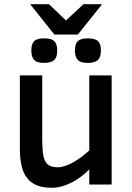

<svg xmlns="http://www.w3.org/2000/svg" viewBox="-20 -866 621 901"><path d="M398.9 0V-70.8Q381.8 -53.7 361.6 -38.1Q341.3 -22.5 318.6 -10.7Q295.9 1 271.7 8.1Q247.6 15.1 223.1 15.1Q180.2 15.1 151.4 2.9Q122.6 -9.3 105.2 -33Q87.9 -56.6 80.6 -91.1Q73.2 -125.5 73.2 -169.9V-512.2H178.2V-220.2Q178.2 -181.6 180.7 -155Q183.1 -128.4 190.9 -112.1Q198.7 -95.7 213.4 -88.4Q228 -81.1 252 -81.1Q268.1 -81.1 286.4 -87.4Q304.7 -93.8 324 -104.5Q343.3 -115.2 362.3 -129.6Q381.3 -144 398.9 -160.2V-512.2H503.9V0ZM453.6 -628.9Q453.6 -596.7 438.7 -583.7Q423.8 -570.8 391.6 -570.8Q356.4 -570.8 344 -585.9Q331.5 -601.1 331.5 -628.9Q331.5 -659.2 345 -672.6Q358.4 -686 391.6 -686Q426.3 -686 439.9 -672.9Q453.6 -659.7 453.6 -628.9ZM248.5 -628.9Q248.5 -596.7 233.9 -583.7Q219.2 -570.8 186.5 -570.8Q151.4 -570.8 139.2 -585.9Q127 -601.1 127 -628.9Q127 -659.2 140.1 -672.6Q153.3 -686 186.5 -686Q221.2 -686 234.9 -672.9Q248.5 -659.7 248.5 -628.9ZM210 -846.2 289.6 -770 371.6 -846.2H459L345.7 -704.1H234.9L121.6 -846.2Z"/></svg>

Font: Lorenzo Sans Medium
Style: Regular
Weight: 500
Foundry: Intel Corporation
Version: Version 1.00; ttfautohint (v1.5)